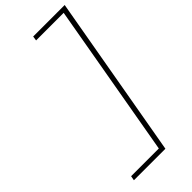

<svg xmlns="http://www.w3.org/2000/svg" viewBox="-301 -858 1073 1073"><g transform="rotate(-45 235.5 -322.0)"><path d="M301 161H52L57 134H276L436 -778H218L222 -805H471Z"/></g></svg>

Font: Be Vietnam Thin
Style: Italic
Weight: 250
Italic angle: -9°
Designer: Gabriel Lam
Foundry: TypeRant
Version: Version 3.000